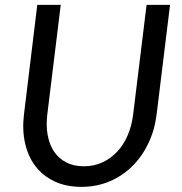

<svg xmlns="http://www.w3.org/2000/svg" viewBox="-20 -736 725 765"><path d="M314 -73.5Q354.5 -73.5 388 -89Q421.5 -104.5 447 -131.8Q472.5 -159 488.8 -197Q505 -235 510.5 -280L564 -716.5H657.5L604 -280Q596.5 -218.5 571.5 -165.8Q546.5 -113 507.5 -74.2Q468.5 -35.5 417 -13.5Q365.5 8.5 304 8.5Q243 8.5 196.8 -13.5Q150.5 -35.5 121 -74.2Q91.5 -113 79.8 -165.8Q68 -218.5 75.5 -280L128.5 -716.5H222L168.5 -280.5Q163 -235.5 170 -197.5Q177 -159.5 195.5 -132Q214 -104.5 243.8 -89Q273.5 -73.5 314 -73.5Z"/></svg>

Font: Lato 2
Style: Italic
Weight: 400
Italic angle: -7°
Designer: Lukasz Dziedzic with Adam Twardoch and Botio Nikoltchev
Foundry: tyPoland Lukasz Dziedzic
Version: Version 2.015; 2015-08-06; http://www.latofonts.com/